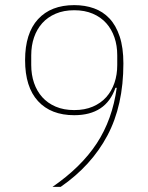

<svg xmlns="http://www.w3.org/2000/svg" viewBox="-20 -730 580 750"><path d="M462 -482Q462 -318 399.5 -200.5Q337 -83 217 0H185Q297 -77 358 -170Q419 -263 436 -387H431Q394 -280 270 -280Q179 -280 128.5 -335Q78 -390 78 -495Q78 -600 128.5 -655Q179 -710 270 -710Q312 -710 347 -697.5Q382 -685 407.5 -658Q433 -631 447.5 -587.5Q462 -544 462 -482ZM270 -300Q311 -300 342.5 -313.5Q374 -327 395 -350.5Q416 -374 427 -406Q438 -438 438 -476V-514Q438 -552 427 -584Q416 -616 395 -639.5Q374 -663 342.5 -676.5Q311 -690 270 -690Q229 -690 197.5 -676.5Q166 -663 145 -639.5Q124 -616 113 -584Q102 -552 102 -514V-476Q102 -438 113 -406Q124 -374 145 -350.5Q166 -327 197.5 -313.5Q229 -300 270 -300Z"/></svg>

Font: IBM Plex Sans Cond Thin
Style: Regular
Weight: 100
Width: 3
Designer: Mike Abbink, Paul van der Laan, Pieter van Rosmalen
Foundry: Bold Monday
Version: Version 1.3